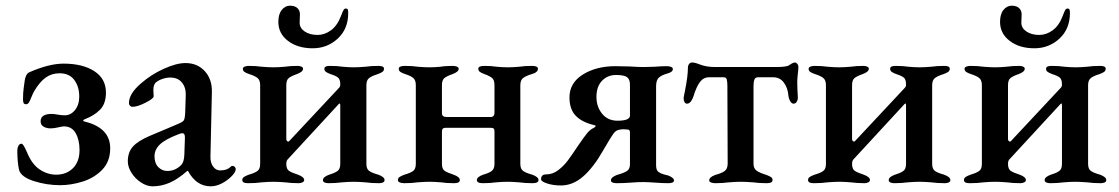

<svg xmlns="http://www.w3.org/2000/svg" viewBox="-20 -642 3939 676"><path d="M47 -44Q41 -72 41 -110Q41 -122 45 -129Q49 -136 56 -136Q62 -136 75 -106Q92 -64 119.5 -45.5Q147 -27 178 -27Q214 -27 237 -50Q260 -73 260 -114Q260 -149 246.5 -173Q233 -197 205 -197Q199 -197 184.5 -193.5Q170 -190 158 -190Q144 -190 133.5 -196Q123 -202 123 -215Q123 -241 163 -241Q169 -241 183 -238.5Q197 -236 208 -236Q229 -236 244 -254.5Q259 -273 259 -302Q259 -337 241.5 -360.5Q224 -384 190 -384Q162 -384 141 -369Q120 -354 101 -322Q98 -318 91 -301Q86 -288 82 -281.5Q78 -275 72 -275Q65 -275 63 -279.5Q61 -284 61 -293Q61 -316 63.5 -332.5Q66 -349 67 -358Q68 -367 72 -375.5Q76 -384 82 -387Q152 -418 204 -418Q271 -418 312 -391.5Q353 -365 353 -316Q353 -277 332.5 -256Q312 -235 278 -222Q273 -220 273 -217.5Q273 -215 278 -214Q368 -192 368 -120Q368 -73 339.5 -44Q311 -15 270.5 -2.5Q230 10 192 10Q144 10 99 -4.5Q54 -19 47 -44Z M430 -74Q430 -106 448 -126Q466 -146 506 -163L603 -204Q623 -212 627 -218Q631 -224 632 -245L634 -306Q635 -334 620.5 -351.5Q606 -369 580 -369Q566 -369 551.5 -364Q537 -359 528 -351Q520 -343 520 -325L521 -303Q521 -295 492.5 -280.5Q464 -266 447 -266Q441 -266 437.5 -270Q434 -274 434 -279Q434 -312 476 -348Q511 -379 556 -399.5Q601 -420 633 -420Q675 -420 701 -391.5Q727 -363 726 -318L721 -92Q720 -70 730 -56Q740 -42 755 -42Q779 -42 791 -54Q795 -58 798 -58Q803 -58 806.5 -54.5Q810 -51 810 -47Q810 -36 796 -22Q779 -5 759.5 4.5Q740 14 722 14Q671 14 642 -40H639Q606 -11 577 1.5Q548 14 517 14Q497 14 476.5 0.5Q456 -13 443 -33.5Q430 -54 430 -74ZM618 -61Q628 -71 629 -97L631 -154V-159Q631 -173 622 -173Q616 -173 605 -168Q561 -151 542.5 -133Q524 -115 524 -92Q524 -67 537.5 -53.5Q551 -40 569 -40Q597 -40 618 -61Z M833 -8Q833 -15 839 -19Q845 -23 856 -27Q877 -33 886.5 -40Q896 -47 896 -65V-342Q896 -360 886.5 -367.5Q877 -375 858 -381Q846 -385 840.5 -389Q835 -393 835 -400Q835 -405 841.5 -407.5Q848 -410 855 -410Q883 -410 902 -407Q926 -405 943 -405Q960 -405 982 -407Q1002 -410 1028 -410Q1035 -410 1041 -407.5Q1047 -405 1047 -400Q1047 -389 1025 -381Q1005 -374 996.5 -367Q988 -360 988 -342V-153Q988 -147 992 -144.5Q996 -142 999 -146L1172 -331Q1173 -332 1175.5 -335Q1178 -338 1178 -344Q1178 -362 1170.5 -368.5Q1163 -375 1144 -381Q1133 -385 1127.5 -389Q1122 -393 1122 -400Q1122 -410 1141 -410Q1168 -410 1187 -407Q1209 -405 1226 -405Q1242 -405 1266 -407Q1286 -410 1313 -410Q1332 -410 1332 -400Q1332 -393 1326.5 -389Q1321 -385 1310 -381Q1290 -375 1280 -367.5Q1270 -360 1270 -342V-65Q1270 -47 1280 -40Q1290 -33 1312 -27Q1334 -19 1334 -8Q1334 -2 1328 0.5Q1322 3 1315 3Q1287 3 1267 0Q1241 -2 1225 -2Q1208 -2 1184 0Q1163 3 1136 3Q1129 3 1123 0.5Q1117 -2 1117 -8Q1117 -19 1139 -27Q1159 -33 1168.5 -40Q1178 -47 1178 -65V-271Q1178 -281 1173 -276L994 -82Q988 -77 988 -65Q988 -47 997.5 -40.5Q1007 -34 1029 -27Q1051 -19 1051 -8Q1051 -3 1045 0Q1039 3 1032 3Q1005 3 984 0Q960 -2 943 -2Q927 -2 901 0Q882 3 853 3Q833 3 833 -8ZM960 -565Q960 -592 972 -607Q984 -622 1001 -622Q1018 -622 1027 -613.5Q1036 -605 1036 -592L1035 -562Q1035 -543 1053 -531Q1071 -519 1098 -519Q1123 -519 1145.5 -535.5Q1168 -552 1181 -587Q1187 -603 1190 -607.5Q1193 -612 1198 -612Q1203 -612 1204.5 -608.5Q1206 -605 1206 -596Q1206 -540 1169 -506Q1132 -472 1081 -472Q1028 -472 994 -498Q960 -524 960 -565Z M1381 -8Q1381 -15 1387 -19Q1393 -23 1404 -27Q1425 -33 1434.5 -40Q1444 -47 1444 -65V-342Q1444 -360 1435 -367.5Q1426 -375 1407 -381Q1395 -385 1389.5 -389Q1384 -393 1384 -400Q1384 -410 1406 -410Q1433 -410 1451 -407Q1475 -405 1492 -405Q1509 -405 1531 -407Q1547 -410 1574 -410Q1582 -410 1588.5 -407.5Q1595 -405 1595 -400Q1595 -389 1573 -381Q1553 -374 1544.5 -367Q1536 -360 1536 -342V-243Q1536 -230 1553 -230H1707Q1721 -230 1721 -245V-342Q1721 -360 1713 -367Q1705 -374 1686 -381Q1675 -385 1669.5 -389Q1664 -393 1664 -400Q1664 -410 1685 -410Q1711 -410 1729 -407Q1751 -405 1768 -405Q1784 -405 1808 -407Q1826 -410 1853 -410Q1874 -410 1874 -400Q1874 -387 1852 -381Q1832 -375 1822 -367.5Q1812 -360 1812 -342V-65Q1812 -47 1822 -40Q1832 -33 1854 -27Q1876 -19 1876 -8Q1876 3 1855 3Q1829 3 1808 0Q1784 -2 1767 -2Q1750 -2 1726 0Q1707 3 1680 3Q1659 3 1659 -8Q1659 -19 1681 -27Q1700 -32 1710.5 -39.5Q1721 -47 1721 -65V-179Q1721 -187 1718 -189.5Q1715 -192 1708 -192H1548Q1542 -192 1539 -189Q1536 -186 1536 -178V-65Q1536 -47 1545.5 -40.5Q1555 -34 1577 -27Q1599 -19 1599 -8Q1599 3 1578 3Q1551 3 1533 0Q1509 -2 1492 -2Q1476 -2 1450 0Q1431 3 1403 3Q1395 3 1388 0.5Q1381 -2 1381 -8Z M1885 -11Q1885 -28 1903 -28Q1926 -28 1945.5 -43Q1965 -58 1978.5 -76Q1992 -94 2018 -133Q2038 -162 2048 -174Q2058 -186 2071 -192Q2076 -195 2077 -197.5Q2078 -200 2074 -201Q2030 -211 2007.5 -234Q1985 -257 1985 -299Q1985 -350 2032 -379.5Q2079 -409 2147 -409L2197 -408Q2227 -406 2246 -406L2285 -407Q2307 -409 2329 -409Q2336 -409 2342.5 -406.5Q2349 -404 2349 -399Q2349 -388 2329 -383Q2308 -377 2299 -368Q2290 -359 2290 -338V-60Q2290 -43 2298 -37Q2306 -31 2317 -28Q2328 -25 2333 -24Q2353 -16 2353 -7Q2353 3 2333 3Q2315 3 2287 1Q2261 -1 2244 -1Q2225 -1 2201 1Q2173 3 2152 3Q2131 3 2131 -7Q2131 -18 2152 -26Q2177 -33 2187.5 -40Q2198 -47 2198 -64V-176Q2198 -186 2189 -186L2174 -187Q2169 -187 2159 -185Q2148 -183 2139 -170.5Q2130 -158 2104 -113Q2070 -53 2033.5 -21Q1997 11 1955 11Q1928 11 1906.5 4Q1885 -3 1885 -11ZM2198 -235V-344Q2198 -363 2187.5 -370.5Q2177 -378 2149 -378Q2119 -378 2099.5 -357.5Q2080 -337 2080 -301Q2080 -266 2100 -241.5Q2120 -217 2154 -217Q2198 -217 2198 -235Z M2477 -7Q2477 -18 2498 -26Q2521 -32 2531.5 -40Q2542 -48 2542 -66L2541 -339Q2541 -353 2539 -361.5Q2537 -370 2528 -370H2477Q2457 -370 2444.5 -353.5Q2432 -337 2422 -304Q2419 -294 2413 -285.5Q2407 -277 2399 -277Q2393 -277 2390 -282.5Q2387 -288 2387 -296Q2387 -300 2389 -309Q2391 -318 2392 -324Q2402 -374 2402 -403Q2402 -411 2406 -416.5Q2410 -422 2417 -422Q2425 -422 2434.5 -418.5Q2444 -415 2447 -414Q2468 -406 2499 -406H2711Q2749 -406 2758 -412Q2763 -416 2769 -419Q2775 -422 2779 -422Q2783 -422 2787 -417.5Q2791 -413 2791 -405Q2791 -398 2789 -382Q2787 -364 2787 -354Q2787 -331 2789 -301V-298Q2789 -290 2785 -283.5Q2781 -277 2774 -277Q2767 -277 2762 -286Q2757 -295 2756 -304Q2754 -332 2740 -351Q2726 -370 2702 -370H2649Q2639 -370 2636 -361.5Q2633 -353 2633 -339V-65Q2633 -49 2644 -41Q2655 -33 2679 -26Q2689 -22 2694.5 -18.5Q2700 -15 2700 -8Q2700 3 2679 3Q2652 3 2632 0Q2604 -2 2588 -2Q2570 -2 2546 0Q2525 3 2498 3Q2490 3 2483.5 0.5Q2477 -2 2477 -7Z M2825 -8Q2825 -15 2831 -19Q2837 -23 2848 -27Q2869 -33 2878.5 -40Q2888 -47 2888 -65V-342Q2888 -360 2878.5 -367.5Q2869 -375 2850 -381Q2838 -385 2832.5 -389Q2827 -393 2827 -400Q2827 -405 2833.5 -407.5Q2840 -410 2847 -410Q2875 -410 2894 -407Q2918 -405 2935 -405Q2952 -405 2974 -407Q2994 -410 3020 -410Q3027 -410 3033 -407.5Q3039 -405 3039 -400Q3039 -389 3017 -381Q2997 -374 2988.5 -367Q2980 -360 2980 -342V-153Q2980 -147 2984 -144.5Q2988 -142 2991 -146L3164 -331Q3165 -332 3167.5 -335Q3170 -338 3170 -344Q3170 -362 3162.5 -368.5Q3155 -375 3136 -381Q3125 -385 3119.5 -389Q3114 -393 3114 -400Q3114 -410 3133 -410Q3160 -410 3179 -407Q3201 -405 3218 -405Q3234 -405 3258 -407Q3278 -410 3305 -410Q3324 -410 3324 -400Q3324 -393 3318.5 -389Q3313 -385 3302 -381Q3282 -375 3272 -367.5Q3262 -360 3262 -342V-65Q3262 -47 3272 -40Q3282 -33 3304 -27Q3326 -19 3326 -8Q3326 -2 3320 0.5Q3314 3 3307 3Q3279 3 3259 0Q3233 -2 3217 -2Q3200 -2 3176 0Q3155 3 3128 3Q3121 3 3115 0.5Q3109 -2 3109 -8Q3109 -19 3131 -27Q3151 -33 3160.5 -40Q3170 -47 3170 -65V-271Q3170 -281 3165 -276L2986 -82Q2980 -77 2980 -65Q2980 -47 2989.5 -40.5Q2999 -34 3021 -27Q3043 -19 3043 -8Q3043 -3 3037 0Q3031 3 3024 3Q2997 3 2976 0Q2952 -2 2935 -2Q2919 -2 2893 0Q2874 3 2845 3Q2825 3 2825 -8Z M3374 -8Q3374 -15 3380 -19Q3386 -23 3397 -27Q3418 -33 3427.5 -40Q3437 -47 3437 -65V-342Q3437 -360 3427.5 -367.5Q3418 -375 3399 -381Q3387 -385 3381.5 -389Q3376 -393 3376 -400Q3376 -405 3382.5 -407.5Q3389 -410 3396 -410Q3424 -410 3443 -407Q3467 -405 3484 -405Q3501 -405 3523 -407Q3543 -410 3569 -410Q3576 -410 3582 -407.5Q3588 -405 3588 -400Q3588 -389 3566 -381Q3546 -374 3537.5 -367Q3529 -360 3529 -342V-153Q3529 -147 3533 -144.5Q3537 -142 3540 -146L3713 -331Q3714 -332 3716.5 -335Q3719 -338 3719 -344Q3719 -362 3711.5 -368.5Q3704 -375 3685 -381Q3674 -385 3668.5 -389Q3663 -393 3663 -400Q3663 -410 3682 -410Q3709 -410 3728 -407Q3750 -405 3767 -405Q3783 -405 3807 -407Q3827 -410 3854 -410Q3873 -410 3873 -400Q3873 -393 3867.5 -389Q3862 -385 3851 -381Q3831 -375 3821 -367.5Q3811 -360 3811 -342V-65Q3811 -47 3821 -40Q3831 -33 3853 -27Q3875 -19 3875 -8Q3875 -2 3869 0.5Q3863 3 3856 3Q3828 3 3808 0Q3782 -2 3766 -2Q3749 -2 3725 0Q3704 3 3677 3Q3670 3 3664 0.5Q3658 -2 3658 -8Q3658 -19 3680 -27Q3700 -33 3709.5 -40Q3719 -47 3719 -65V-271Q3719 -281 3714 -276L3535 -82Q3529 -77 3529 -65Q3529 -47 3538.5 -40.5Q3548 -34 3570 -27Q3592 -19 3592 -8Q3592 -3 3586 0Q3580 3 3573 3Q3546 3 3525 0Q3501 -2 3484 -2Q3468 -2 3442 0Q3423 3 3394 3Q3374 3 3374 -8ZM3501 -565Q3501 -592 3513 -607Q3525 -622 3542 -622Q3559 -622 3568 -613.5Q3577 -605 3577 -592L3576 -562Q3576 -543 3594 -531Q3612 -519 3639 -519Q3664 -519 3686.5 -535.5Q3709 -552 3722 -587Q3728 -603 3731 -607.5Q3734 -612 3739 -612Q3744 -612 3745.5 -608.5Q3747 -605 3747 -596Q3747 -540 3710 -506Q3673 -472 3622 -472Q3569 -472 3535 -498Q3501 -524 3501 -565Z"/></svg>

Font: EB Garamond Medium
Style: Regular
Weight: 500
Designer: Georg Duffner and Octavio Pardo
Foundry: Georg Duffner
Version: Version 1.000